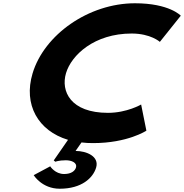

<svg xmlns="http://www.w3.org/2000/svg" viewBox="-20 -860 1125 1174"><path d="M640.1 -170C411.4 -170 350.5 -302 383.7 -413C416.6 -523 556.5 -655 785.2 -655C901.3 -655 957.5 -604 957.5 -604L1085.4 -764C1085.4 -764 1016.1 -840 805.4 -840C522.3 -840 250 -648 179.1 -411C121.9 -220 213.1 -60 395.9 -5L308.6 121L318.3 129C318.3 129 339.2 120 382.7 120C416.6 120 453.6 134 444.3 165C438.6 184 416.9 204 372.1 204C316.5 204 287 157 287 157L186 211C186 211 236.3 294 345.2 294C479.5 294 548.9 228 567.7 165C588.4 96 508.7 63 442.1 63L478.3 11C501.6 14 525.5 15 549.7 15C760.4 15 875.1 -61 875.1 -61L843 -221C843 -221 756.3 -170 640.1 -170Z"/></svg>

Font: Hussar
Style: BdSuprExtOblThree
Weight: 700
Foundry: Cannot Into Space Fonts
Version: Version 2.00